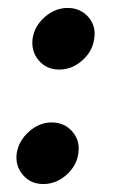

<svg xmlns="http://www.w3.org/2000/svg" viewBox="-20 -451 287 483"><path d="M217 -354Q213 -322 187 -299Q161 -276 129 -276Q97 -276 77.5 -299Q58 -322 62 -354Q67 -386 93 -408.5Q119 -431 150 -431Q182 -431 202 -408.5Q222 -386 217 -354ZM177 -65Q173 -34 147 -11Q121 12 89 12Q57 12 37.5 -11Q18 -34 22 -65Q27 -97 53 -120Q79 -143 110 -143Q142 -143 162 -120Q182 -97 177 -65Z"/></svg>

Font: Rosario Light
Style: Bold Italic
Weight: 700
Italic angle: -8.05°
Version: Version 1.101; ttfautohint (v1.8.1.43-b0c9)